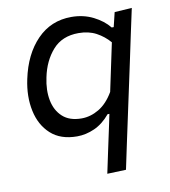

<svg xmlns="http://www.w3.org/2000/svg" viewBox="-80 -577 744 840"><g transform="rotate(-10 292.0 -156.5)"><path d="M329 195Q340.5 140 351.8 87.5Q363 35 375.5 -23L383.5 -61.5H375.5Q344 -23.5 305.5 -6.2Q267 11 228 11Q154.5 11 111 -28.8Q67.5 -68.5 53.8 -133.5Q40 -198.5 56 -273.5Q78.5 -381 140.2 -444.5Q202 -508 292.5 -508Q346 -508 389.8 -486Q433.5 -464 459 -432H468L483.5 -496L560.5 -501Q547.5 -442 535.8 -386.2Q524 -330.5 511 -269L459 -26.5Q446 34 435 85.5Q424 137 412.5 192ZM261 -63Q300.5 -63 338 -85.2Q375.5 -107.5 403.5 -155.5L448.5 -368Q423.5 -397 390 -415Q356.5 -433 311.5 -433Q238.5 -433 196.5 -385.5Q154.5 -338 140 -266.5Q128 -211.5 137 -165.2Q146 -119 176.8 -91Q207.5 -63 261 -63Z"/></g></svg>

Font: Commissioner
Style: Italic
Weight: 400
Italic angle: -12°
Designer: Kostas Bartsokas
Foundry: Kostas Bartsokas
Version: Version 1.000; ttfautohint (v1.8.3)